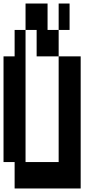

<svg xmlns="http://www.w3.org/2000/svg" viewBox="-20 -1050 540 1090"><path d="M188 -880H125V-1030H250V-880H313V-730H188ZM375 -880H313V-1030H375ZM438 -730V20H63V-130H0V-730H63V-880H125V-130H313V-730Z"/></svg>

Font: 2P VHS
Style: Regular
Weight: 400
Designer: CodeMan38
Foundry: CodeMan38
Version: Version 3.000